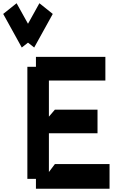

<svg xmlns="http://www.w3.org/2000/svg" viewBox="-122 -1168 745 1192"><path d="M181.6 -340.8V-100.1L218.8 -149.4H558.1V3.9H101.1V-57.6H47.9V-753.4H101.1V-814.9H532.2V-668H181.6V-443.8L218.8 -487.3H483.4V-340.8ZM205.6 -1081.5 90.3 -873 51.8 -903.3 13.2 -873 -102.1 -1081.5 -19 -1147.9 51.8 -1020.5 122.6 -1147.9Z"/></svg>

Font: Gap Sans
Style: Black
Weight: 400
Designer: Alexandre Liziard and Etienne Ozeray
Foundry: Interstices.io
Version: Version 1.6.1 - December 3. 2014